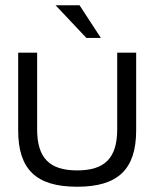

<svg xmlns="http://www.w3.org/2000/svg" viewBox="-20 -700 570 729"><path d="M49 -205C49 -56 118 9 273 9C427 9 497 -56 497 -205V-500H425V-209C425 -100 378 -53 273 -53C168 -53 121 -100 121 -209V-500H49ZM191 -680 308 -556H363L282 -680Z"/></svg>

Font: LT Wave Text Light
Style: Regular
Weight: 300
Designer: Daniel Lyons
Version: Version 2.5 (Glyphs App)